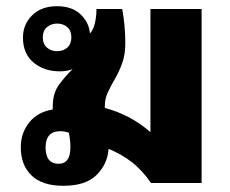

<svg xmlns="http://www.w3.org/2000/svg" viewBox="-20 -590 743 619"><path d="M184 9Q116 9 81.5 -24.5Q47 -58 47 -115Q47 -161 74 -195Q101 -229 150 -237Q150 -241 150 -246Q150 -290 171 -318Q192 -346 214 -367Q195 -360 173 -360Q122 -360 88 -388.5Q54 -417 54 -469Q54 -511 83.5 -540.5Q113 -570 164 -570Q212 -570 239.5 -544Q267 -518 270 -482Q281 -494 286 -515.5Q291 -537 291 -561H374Q384 -507 384 -451Q384 -414 374 -386.5Q364 -359 351 -336.5Q338 -314 328 -293Q318 -272 318 -249Q318 -245 318 -242Q401 -220 465 -164V-561H630V0H467Q437 -43 403.5 -68.5Q370 -94 330 -110Q327 -62 292 -26.5Q257 9 184 9ZM164 -425Q184 -425 197 -436.5Q210 -448 210 -470Q210 -491 197 -502.5Q184 -514 164 -514Q145 -514 131.5 -502.5Q118 -491 118 -470Q118 -448 131.5 -436.5Q145 -425 164 -425ZM169 -62Q207 -62 207 -115Q207 -138 202 -162Q189 -167 175 -167Q127 -167 127 -115Q127 -62 169 -62Z"/></svg>

Font: Noto Sans Thai Looped ExtraBold
Style: Regular
Weight: 800
Designer: Sasikarn Vongin, Ben Mitchell
Foundry: The Fontpad Ltd
Version: Version 1.001; ttfautohint (v1.8.4.7-5d5b)